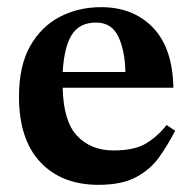

<svg xmlns="http://www.w3.org/2000/svg" viewBox="-20 -505 536 536"><path d="M255 11Q152 11 92.5 -52.5Q33 -116 33 -235Q33 -321 64 -376Q95 -431 147 -458Q199 -485 262 -485Q352 -485 407 -428Q462 -371 464 -260H155Q157 -166 195.5 -125.5Q234 -85 297 -85Q356 -85 388.5 -105Q421 -125 445 -156L469 -140Q449 -101 424.5 -66.5Q400 -32 360 -10.5Q320 11 255 11ZM155 -304H330Q329 -363 310.5 -402.5Q292 -442 248 -442Q202 -442 180.5 -408Q159 -374 155 -304Z"/></svg>

Font: STIX Two Text SemiBold
Style: Regular
Weight: 600
Designer: Ross Mills, John Hudson & Paul Hanslow, Tiro Typeworks Ltd; with prior portions MicroPress Inc., and Coen Hoffman.
Foundry: Tiro Typeworks Ltd
Version: Version 2.13 b171